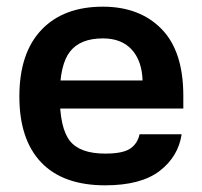

<svg xmlns="http://www.w3.org/2000/svg" viewBox="-20 -545 606 575"><path d="M107 -304H407Q405 -363 374.5 -396.5Q344 -430 288 -430Q221 -430 190 -391Q159 -352 159 -258Q159 -162 189 -123.5Q219 -85 295 -85Q348 -85 370 -100Q392 -115 398 -143H524Q514 -76 458 -33Q402 10 295 10Q169 10 103.5 -58.5Q38 -127 38 -256Q38 -386 104 -455.5Q170 -525 288 -525Q398 -525 463.5 -458.5Q529 -392 529 -258V-220H106Z"/></svg>

Font: 42dot Sans
Style: Bold
Weight: 700
Designer: 42dot
Version: Version 1.000